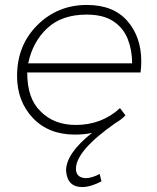

<svg xmlns="http://www.w3.org/2000/svg" viewBox="-20 -542 635 776"><path d="M312 214Q252 214 247 148Q247 78 352 -5Q321 2 283 2Q176 2 112.5 -65.5Q49 -133 49 -235Q49 -359 131 -440.5Q213 -522 331 -522Q438 -522 494.5 -457.5Q551 -393 551 -294Q551 -272 548 -249H90Q90 -143 144 -92Q198 -37 286 -37Q391 -37 465 -105L487 -76Q470 -58 447 -45Q287 67 287 140Q287 176 326 178Q351 178 383 161L390 191Q346 214 312 214ZM514 -286Q514 -339 496.5 -383.8Q479 -428.5 438.5 -455.8Q398 -483 330 -483Q230 -483 171 -428Q112 -373 94 -286Z"/></svg>

Font: Argentum Sans ExtraLight
Style: Italic
Weight: 200
Italic angle: -11°
Designer: Julieta Ulanovsky (font), Cristiano Sobral (main changes and remaster)
Foundry: Julieta Ulanovsky (font), Cristiano Sobral (main changes and remaster)
Version: Version 2.007;June 15, 2022;FontCreator 14.0.0.2814 64-bit; 